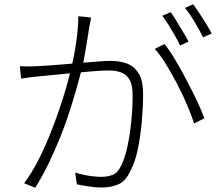

<svg xmlns="http://www.w3.org/2000/svg" viewBox="-20 -855 1040 899"><path d="M406 -773Q405 -763 403 -751.5Q401 -740 398 -728Q396 -713 390.5 -680Q385 -647 378.5 -608.5Q372 -570 364 -535Q353 -493 338.5 -441.5Q324 -390 305.5 -332.5Q287 -275 263 -215Q239 -155 210 -94.5Q181 -34 145 24L93 3Q126 -41 155.5 -97.5Q185 -154 210 -215.5Q235 -277 255.5 -336.5Q276 -396 290.5 -447Q305 -498 313 -535Q327 -590 336.5 -655.5Q346 -721 347 -779ZM750 -649Q774 -620 800.5 -575Q827 -530 853.5 -480Q880 -430 902 -383Q924 -336 937 -301L889 -277Q877 -314 857 -361.5Q837 -409 811 -459Q785 -509 758 -553Q731 -597 705 -626ZM73 -545Q94 -544 112.5 -544Q131 -544 152 -545Q174 -546 209.5 -548.5Q245 -551 286.5 -554.5Q328 -558 369.5 -561.5Q411 -565 445.5 -567.5Q480 -570 498 -570Q539 -570 573 -558Q607 -546 628.5 -512.5Q650 -479 650 -414Q650 -354 644 -286.5Q638 -219 625.5 -157.5Q613 -96 591 -56Q569 -7 534.5 8Q500 23 456 23Q428 23 395.5 18Q363 13 340 8L332 -47Q354 -40 376.5 -35.5Q399 -31 419.5 -29Q440 -27 454 -27Q484 -27 508 -36.5Q532 -46 549 -83Q567 -121 578 -175Q589 -229 595 -289.5Q601 -350 601 -407Q601 -457 586.5 -482Q572 -507 547 -516Q522 -525 489 -525Q462 -525 417 -521.5Q372 -518 320.5 -513Q269 -508 225 -503.5Q181 -499 157 -497Q142 -496 119.5 -493Q97 -490 79 -487ZM779 -798Q792 -781 806.5 -756.5Q821 -732 836.5 -706.5Q852 -681 863 -660L823 -642Q814 -662 799.5 -687.5Q785 -713 769.5 -738Q754 -763 740 -781ZM884 -835Q898 -817 914 -792.5Q930 -768 945.5 -743Q961 -718 971 -698L931 -680Q914 -714 891.5 -752Q869 -790 846 -818Z"/></svg>

Font: Noto Sans SC Thin Light
Style: Regular
Weight: 300
Version: Version 2.004-H2;hotconv 1.0.118;makeotfexe 2.5.65603